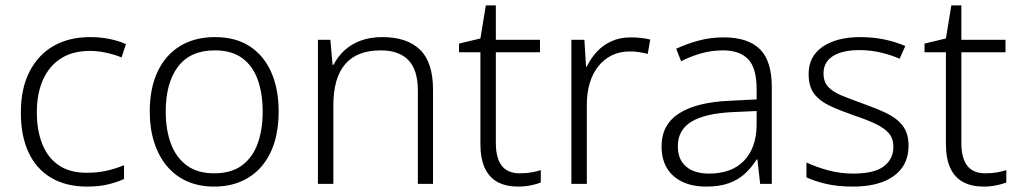

<svg xmlns="http://www.w3.org/2000/svg" viewBox="-20 -679 3761 709"><path d="M301 10Q224 10 169 -22.5Q114 -55 85.5 -116Q57 -177 57 -263Q57 -353 89.5 -415.5Q122 -478 179 -510Q236 -542 313 -542Q351 -542 385 -535Q419 -528 445 -516L429 -467Q402 -478 371 -484.5Q340 -491 312 -491Q249 -491 205.5 -463.5Q162 -436 139 -385Q116 -334 116 -264Q116 -198 136 -147.5Q156 -97 196.5 -69Q237 -41 301 -41Q341 -41 375.5 -49Q410 -57 438 -69V-18Q412 -6 378.5 2Q345 10 301 10Z M1009 -267Q1009 -204 993.5 -153.5Q978 -103 947.5 -66.5Q917 -30 872.5 -10Q828 10 770 10Q715 10 671 -9.5Q627 -29 596.5 -65.5Q566 -102 549.5 -153Q533 -204 533 -267Q533 -353 562 -414.5Q591 -476 645 -509Q699 -542 774 -542Q851 -542 903 -507.5Q955 -473 982 -411.5Q1009 -350 1009 -267ZM592 -267Q592 -199 611.5 -147.5Q631 -96 670.5 -67.5Q710 -39 771 -39Q833 -39 872.5 -67.5Q912 -96 931 -147.5Q950 -199 950 -267Q950 -333 932 -384Q914 -435 875 -464Q836 -493 773 -493Q683 -493 637.5 -433Q592 -373 592 -267Z M1392 -542Q1483 -542 1531 -495.5Q1579 -449 1579 -348V0H1523V-344Q1523 -421 1488 -457Q1453 -493 1386 -493Q1298 -493 1254.5 -442Q1211 -391 1211 -290V0H1154V-532H1200L1208 -440H1212Q1227 -470 1252 -493Q1277 -516 1312 -529Q1347 -542 1392 -542Z M1900 -39Q1923 -39 1943 -42.5Q1963 -46 1977 -51V-5Q1962 1 1940 5.5Q1918 10 1893 10Q1849 10 1818 -6.5Q1787 -23 1770.5 -58Q1754 -93 1754 -148V-486H1675V-518L1754 -537L1774 -659H1811V-532H1974V-486H1811V-151Q1811 -96 1832.5 -67.5Q1854 -39 1900 -39Z M2309 -541Q2328 -541 2346.5 -539Q2365 -537 2381 -533L2372 -480Q2356 -484 2340 -486.5Q2324 -489 2306 -489Q2269 -489 2240 -475Q2211 -461 2190 -435Q2169 -409 2158 -373Q2147 -337 2147 -292V0H2090V-532H2138L2144 -433H2147Q2161 -463 2183.5 -487.5Q2206 -512 2237.5 -526.5Q2269 -541 2309 -541Z M2652 -541Q2742 -541 2786 -497.5Q2830 -454 2830 -358V0H2787L2777 -90H2774Q2755 -60 2730.5 -37.5Q2706 -15 2671.5 -2.5Q2637 10 2588 10Q2537 10 2500 -7.5Q2463 -25 2443 -58Q2423 -91 2423 -139Q2423 -219 2488 -260.5Q2553 -302 2677 -307L2774 -312V-349Q2774 -428 2742.5 -460.5Q2711 -493 2650 -493Q2609 -493 2571 -482.5Q2533 -472 2495 -453L2477 -499Q2515 -517 2559.5 -529Q2604 -541 2652 -541ZM2684 -265Q2583 -260 2533 -229.5Q2483 -199 2483 -139Q2483 -90 2513.5 -64Q2544 -38 2598 -38Q2682 -38 2727.5 -85.5Q2773 -133 2774 -217V-269Z M3335 -141Q3335 -93 3311 -59.5Q3287 -26 3241 -8Q3195 10 3129 10Q3073 10 3030.5 0Q2988 -10 2958 -24V-79Q2994 -62 3038.5 -50Q3083 -38 3130 -38Q3209 -38 3244 -65Q3279 -92 3279 -137Q3279 -167 3262.5 -186.5Q3246 -206 3213.5 -221.5Q3181 -237 3133 -253Q3084 -270 3046 -287.5Q3008 -305 2987 -332Q2966 -359 2966 -406Q2966 -471 3018 -506.5Q3070 -542 3157 -542Q3205 -542 3247 -533Q3289 -524 3323 -509L3302 -462Q3271 -476 3232.5 -485Q3194 -494 3154 -494Q3091 -494 3056 -472Q3021 -450 3021 -408Q3021 -377 3038 -358.5Q3055 -340 3087.5 -326.5Q3120 -313 3165 -297Q3213 -280 3251.5 -262Q3290 -244 3312.5 -216Q3335 -188 3335 -141Z M3619 -39Q3642 -39 3662 -42.5Q3682 -46 3696 -51V-5Q3681 1 3659 5.5Q3637 10 3612 10Q3568 10 3537 -6.5Q3506 -23 3489.5 -58Q3473 -93 3473 -148V-486H3394V-518L3473 -537L3493 -659H3530V-532H3693V-486H3530V-151Q3530 -96 3551.5 -67.5Q3573 -39 3619 -39Z"/></svg>

Font: Noto Sans Devanagari Light
Style: Regular
Weight: 300
Version: Version 2.003